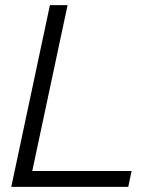

<svg xmlns="http://www.w3.org/2000/svg" viewBox="-20 -730 597 750"><path d="M175 -710H244L106 -62H494L481 0H24Z"/></svg>

Font: Raleway
Style: Italic
Weight: 400
Italic angle: -12°
Designer: Matt McInerney, Pablo Impallari, Rodrigo Fuenzalida
Foundry: Matt McInerney, Pablo Impallari, Rodrigo Fuenzalida
Version: Version 4.026